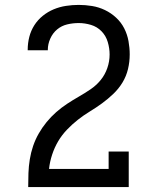

<svg xmlns="http://www.w3.org/2000/svg" viewBox="-20 -763 640 783"><path d="M95 0V-1Q95 -29 96 -57Q97 -85 101.5 -113Q106 -141 115 -167.5Q124 -194 138 -218.5Q152 -243 170 -265Q188 -287 209 -305.5Q230 -324 253.5 -339.5Q277 -355 301.5 -369Q326 -383 349.5 -399Q373 -415 390.5 -436.5Q408 -458 417.5 -485Q427 -512 427 -541Q427 -566 419.5 -591.5Q412 -617 394 -635.5Q376 -654 351 -661.5Q326 -669 301 -669Q277 -669 254 -663.5Q231 -658 213 -643Q195 -628 185 -605.5Q175 -583 175 -560Q175 -560 175 -559.5Q175 -559 175 -558H93Q93 -559 93 -559.5Q93 -560 93 -561Q93 -587 99.5 -612.5Q106 -638 120 -660Q134 -682 154.5 -698.5Q175 -715 199 -725Q223 -735 249 -739Q275 -743 301 -743Q328 -743 355.5 -738.5Q383 -734 408 -722Q433 -710 453.5 -691Q474 -672 486.5 -647.5Q499 -623 504 -595.5Q509 -568 509 -541Q509 -511 502 -481.5Q495 -452 479.5 -426.5Q464 -401 442 -380Q420 -359 396 -341.5Q372 -324 346.5 -308.5Q321 -293 297.5 -274.5Q274 -256 253 -234Q232 -212 217 -186.5Q202 -161 192.5 -132Q183 -103 180 -74H423V-145H505V0Z"/></svg>

Font: Iosevka Curly Slab Extended
Style: Regular
Weight: 400
Width: 7
Monospace: yes
Designer: Belleve Invis
Foundry: Belleve Invis
Version: Version 11.1.0; ttfautohint (v1.8.3)